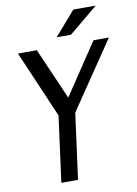

<svg xmlns="http://www.w3.org/2000/svg" viewBox="-98 -968 733 1031"><g transform="rotate(-10 269.0 -452.5)"><path d="M145 -724 267 -444 454 -724H538L290 -358L242 0H151L199 -359L42 -724ZM376 -905H498L340 -774H262Z"/></g></svg>

Font: Rosario Light
Style: Italic
Weight: 300
Italic angle: -8.05°
Designer: Hector Gatti
Foundry: Omnibus Type
Version: Version 1.101; ttfautohint (v1.8.1.43-b0c9)